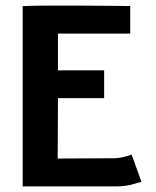

<svg xmlns="http://www.w3.org/2000/svg" viewBox="-20 -666 558 686"><path d="M61 -644Q88.4 -646 160.6 -646Q160.6 -646 208.5 -646H262.2Q303.2 -646 363.5 -645.3Q423.8 -644.5 437.5 -644.5H445.3V-545.9H187V-414.6H352.1V-315.4H187V-300.3Q187 -242.2 186.5 -176.8Q186 -111.3 186 -99.6L389.2 -100.6Q401.4 -100.6 416.5 -104Q431.6 -107.4 440.9 -110.4L450.2 -113.8L485.4 -16.6Q481 -15.6 468.5 -11.7Q456.1 -7.8 448.5 -5.9Q440.9 -3.9 425.8 -2Q410.6 0 394 0H61Z"/></svg>

Font: Fantasque Sans Mono
Style: Bold
Weight: 700
Monospace: yes
Designer: Jany Belluz
Version: Version 1.8.0 ; ttfautohint (v1.8.2)